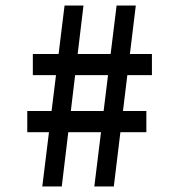

<svg xmlns="http://www.w3.org/2000/svg" viewBox="-20 -670 640 690"><path d="M319 0 399 -650H468L389 0ZM132 0 212 -650H280L202 0ZM98 -400V-476H526V-400ZM78 -195V-271H506V-195Z"/></svg>

Font: Source Code Pro SemiBold
Style: Regular
Weight: 600
Monospace: yes
Designer: Paul D. Hunt, Teo Tuominen
Foundry: Adobe Systems Incorporated
Version: Version 1.018;hotconv 1.0.116;makeotfexe 2.5.65601